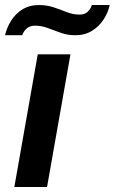

<svg xmlns="http://www.w3.org/2000/svg" viewBox="-35 -743 456 763"><path d="M22 0 115 -527H245L152 0ZM-15 -603Q-8 -633 9 -660.5Q26 -688 54 -705.5Q82 -723 120 -723Q151 -723 178 -714Q205 -705 230 -695Q255 -685 282 -685Q300 -685 312 -695Q324 -705 330 -723H401Q395 -694 377 -666Q359 -638 330.5 -620.5Q302 -603 264 -603Q234 -603 207 -612.5Q180 -622 155 -631.5Q130 -641 104 -641Q85 -641 72.5 -631Q60 -621 53 -603Z"/></svg>

Font: Archivo SemiExpanded SemiBold
Style: Italic
Weight: 600
Width: 6
Italic angle: -10°
Designer: Hector Gatti
Foundry: Omnibus-Type
Version: Version 2.001